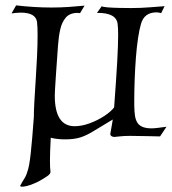

<svg xmlns="http://www.w3.org/2000/svg" viewBox="-20 -502 640 715"><path d="M67 193Q55 194 55 190Q55 190 65 172Q78 153 82 137Q89 119 94.5 68.5Q100 18 106 -66Q106 -87 108 -124Q110 -161 113 -205.5Q116 -250 118 -293.5Q120 -337 120 -372Q120 -386 119.5 -398Q119 -410 118 -419Q114 -455 57 -455Q48 -455 38.5 -454Q29 -453 23 -452L40 -482Q74 -478 107 -476Q140 -474 172 -474Q204 -474 234.5 -476Q265 -478 295 -481L278 -453Q276 -453 273.5 -453.5Q271 -454 269 -454Q240 -454 225 -436.5Q210 -419 204 -391Q198 -363 196 -332Q191 -264 188.5 -226Q186 -188 185 -171Q184 -154 184 -146Q184 -32 258 -32Q284 -32 313 -42.5Q342 -53 367.5 -69.5Q393 -86 405 -102Q413 -209 416.5 -272.5Q420 -336 420 -372Q420 -385 419.5 -395Q419 -405 418 -413Q413 -455 341 -454L359 -479Q362 -476 381.5 -474.5Q401 -473 426 -472.5Q451 -472 469 -472Q504 -472 541 -475Q578 -478 593 -479L580 -453Q571 -456 563 -456Q517 -456 505 -413Q499 -393 494 -359.5Q489 -326 486 -286Q483 -246 481.5 -205.5Q480 -165 480 -132Q480 -119 480 -107.5Q480 -96 481 -86Q483 -51 498 -37.5Q513 -24 543 -24Q555 -24 569.5 -26Q584 -28 600 -30L576 6Q561 6 530.5 5Q500 4 464 4Q442 4 425 6Q408 8 406 8Q399 8 394.5 4.5Q390 1 391 -5Q394 -21 396.5 -36Q399 -51 400 -57Q356 -31 329.5 -14.5Q303 2 280 9.5Q257 17 222 17Q193 17 169 11Q166 68 166 96Q166 111 166.5 120.5Q167 130 168 137Q169 145 156 154Q143 163 123 174Q88 191 67 193Z"/></svg>

Font: Luxurious Roman
Style: Regular
Weight: 400
Designer: Robert E. Leuschke
Foundry: Robert E. Leuschke
Version: Version 1.010; ttfautohint (v1.8.3)